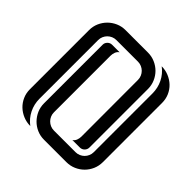

<svg xmlns="http://www.w3.org/2000/svg" viewBox="-173 -780 917 917"><g transform="rotate(45 285.5 -321.0)"><path d="M39.1 -520.5Q39.1 -545.9 48.8 -568.1Q58.6 -590.3 75.4 -607.2Q92.3 -624 114.5 -633.8Q136.7 -643.6 162.1 -643.6H314Q339.4 -643.6 361.8 -633.8Q384.3 -624 400.9 -607.4Q417.5 -590.8 427.2 -568.4Q437 -545.9 437 -520.5V-125.5Q437 -111.8 427.5 -102.3Q418 -92.8 404.3 -92.8H354Q364.3 -99.6 368.7 -111.3Q373 -123 373 -134.8L372.6 -517.6Q372.6 -530.3 367.7 -541.5Q362.8 -552.7 354.5 -561Q346.2 -569.3 335 -574.2Q323.7 -579.1 311 -579.1H165Q152.3 -579.1 141.1 -574.2Q129.9 -569.3 121.6 -561Q113.3 -552.7 108.4 -541.5Q103.5 -530.3 103.5 -517.6V-121.1Q103.5 -84.5 119.4 -52.2Q135.3 -20 164.6 2Q138.7 2 116 -7.6Q93.3 -17.1 76.2 -33.4Q59.1 -49.8 49.1 -72.3Q39.1 -94.7 39.1 -121.1ZM531.7 -121.1Q531.7 -95.7 522 -73.2Q512.2 -50.8 495.6 -34.2Q479 -17.6 456.5 -7.8Q434.1 2 408.7 2H256.8Q231.4 2 209.2 -7.8Q187 -17.6 170.4 -34.4Q153.8 -51.3 144 -73.5Q134.3 -95.7 134.3 -121.1V-516.6Q134.3 -529.8 143.8 -539.3Q153.3 -548.8 166.5 -548.8H217.3Q207 -542 202.6 -530.3Q198.2 -518.6 198.2 -506.8V-124Q198.2 -111.3 203.1 -100.1Q208 -88.9 216.3 -80.6Q224.6 -72.3 235.8 -67.4Q247.1 -62.5 259.8 -62.5H405.8Q418.5 -62.5 429.7 -67.4Q440.9 -72.3 449.2 -80.6Q457.5 -88.9 462.4 -100.1Q467.3 -111.3 467.3 -124V-520.5Q467.3 -557.1 451.7 -589.4Q436 -621.6 406.7 -643.6Q432.6 -643.6 455.3 -634Q478 -624.5 495.1 -608.2Q512.2 -591.8 522 -569.3Q531.7 -546.9 531.7 -520.5Z"/></g></svg>

Font: Isar CAT
Style: Regular
Weight: 400
Designer: Digitized by Peter Wiegel
Foundry: CAT-Fonts, Peter Wiegel
Version: Version 1.000; ttfautohint (v1.3)